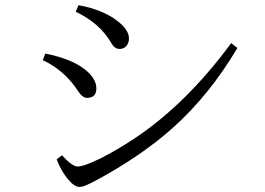

<svg xmlns="http://www.w3.org/2000/svg" viewBox="-20 -756 1040 753"><path d="M288.1 -735.8Q382.3 -718.3 439.9 -674.3Q485.8 -639.2 485.8 -605Q485.8 -587.4 475.6 -575.7Q465.3 -564 448.7 -564Q429.2 -564 416 -587.9Q371.6 -665 276.9 -710ZM157.7 -545.9Q259.3 -525.9 314 -482.9Q357.9 -447.8 357.9 -409.2Q357.9 -372.1 320.8 -372.1Q303.7 -372.1 286.1 -398.9Q232.9 -480.5 147.9 -520ZM223.1 -147Q263.2 -103 284.2 -103Q309.6 -103 375 -135.3Q434.6 -165 505.9 -211.9Q710 -347.2 886.7 -586.9L911.1 -567.9Q801.8 -383.8 658.7 -255.4Q539.1 -148.4 369.1 -55.2Q333 -35.2 314 -27.8Q300.8 -22.9 292 -22.9Q270.5 -22.9 243.7 -56.6Q219.7 -86.4 202.1 -130.9Z"/></svg>

Font: I.MingCP
Style: Regular
Weight: 400
Designer: I.Font Project
Version: Version 8.000; Sep 06, 2022